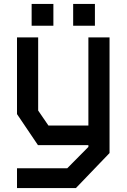

<svg xmlns="http://www.w3.org/2000/svg" viewBox="-20 -734 640 971"><path d="M427 -545V-99H225L173 -175V-545H66V-157L172 0H427V9L320 117H66V217H364L534 40V-545ZM140 -604V-714H250V-604ZM350 -604V-714H460V-604Z"/></svg>

Font: Kode Mono SemiBold
Style: Regular
Weight: 600
Monospace: yes
Designer: Isa Ozler
Foundry: Kadena LLC
Version: Version 1.206;gftools[0.9.28]